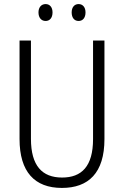

<svg xmlns="http://www.w3.org/2000/svg" viewBox="-20 -913 609 943"><path d="M169 -852C169 -826 183 -810 204 -810C224 -810 238 -825 238 -852C238 -878 224 -893 204 -893C183 -893 169 -877 169 -852ZM332 -852C332 -826 345 -810 366 -810C387 -810 400 -826 400 -852C400 -878 386 -893 366 -893C346 -893 332 -878 332 -852ZM493 -230V-714H437V-230C437 -96 381 -41 285 -41C187 -41 132 -99 132 -231V-714H76V-230C76 -69 150 10 284 10C414 10 493 -63 493 -230Z"/></svg>

Font: Noto Sans Devanagari Condensed Light
Style: Regular
Weight: 300
Width: 3
Designer: Jelle Bosma - Monotype Design Team
Foundry: Monotype Imaging Inc.
Version: Version 2.004